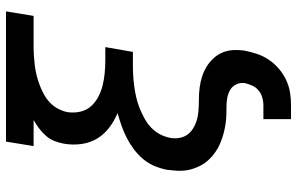

<svg xmlns="http://www.w3.org/2000/svg" viewBox="-195 -580 990 640"><g transform="rotate(-90 300.0 -260.0)"><path d="M223 215V123H271Q283 123 296 119Q309 115 319 106.5Q329 98 334.5 86Q340 74 343 61Q345 46 339 33Q333 20 321.5 13Q310 6 296 3Q282 0 267 0Q252 0 237 -0.5Q222 -1 208 -3Q194 -5 180 -8.5Q166 -12 152.5 -17Q139 -22 127 -28.5Q115 -35 104 -44Q93 -53 84 -63Q75 -73 68.5 -85.5Q62 -98 57.5 -111.5Q53 -125 51.5 -139Q50 -153 51 -168Q52 -183 54 -198Q58 -219 66.5 -239.5Q75 -260 89 -277Q103 -294 121.5 -308Q140 -322 159.5 -332Q179 -342 200 -349.5Q221 -357 243 -363Q217 -374 194.5 -391Q172 -408 158 -431.5Q144 -455 140 -483.5Q136 -512 141 -542Q144 -558 150 -573.5Q156 -589 167.5 -602Q179 -615 192.5 -625Q206 -635 220 -643H133L148 -735H582L567 -643H466Q450 -643 434 -642Q418 -641 401.5 -639Q385 -637 369 -633Q353 -629 337 -623Q321 -617 305.5 -608.5Q290 -600 277.5 -588Q265 -576 257 -560.5Q249 -545 246 -529Q243 -507 248 -486.5Q253 -466 266 -451.5Q279 -437 297 -427.5Q315 -418 335 -413Q355 -408 376.5 -406Q398 -404 420 -404H463L447 -312H404Q386 -312 368 -311Q350 -310 332 -307.5Q314 -305 296 -301Q278 -297 260.5 -290Q243 -283 225.5 -273.5Q208 -264 194 -250.5Q180 -237 171.5 -220Q163 -203 160 -185Q157 -166 162.5 -148Q168 -130 182 -118.5Q196 -107 213.5 -101Q231 -95 250.5 -93.5Q270 -92 289.5 -92Q309 -92 328 -89.5Q347 -87 364.5 -81.5Q382 -76 397.5 -66.5Q413 -57 425.5 -43.5Q438 -30 445 -13.5Q452 3 453 22.5Q454 42 451 61Q447 82 440 102.5Q433 123 420.5 141.5Q408 160 391 174.5Q374 189 354 198.5Q334 208 313 211.5Q292 215 271 215Z"/></g></svg>

Font: Iosevka Semibold Extended
Style: Italic
Weight: 600
Width: 7
Italic angle: -9°
Monospace: yes
Designer: Belleve Invis
Foundry: Belleve Invis
Version: Version 32.5.0; ttfautohint (v1.8.4)